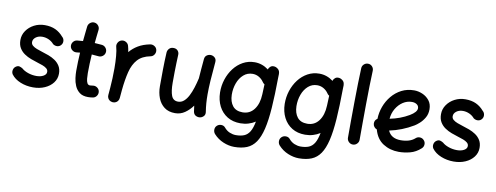

<svg xmlns="http://www.w3.org/2000/svg" viewBox="-74 -1120 4642 1796"><g transform="rotate(10 2246.5 -222.0)"><path d="M443.8 -390.1Q429.7 -373 408.2 -371.1Q386.7 -369.1 366.7 -382.8Q346.2 -407.2 316.9 -420.4Q287.6 -433.6 255.9 -433.6Q218.8 -433.6 193.8 -414.6Q168.9 -395.5 168.9 -368.7Q168.9 -348.6 184.6 -335.2Q200.2 -321.8 225.1 -312.3Q250 -302.7 277.3 -294.4Q307.6 -285.6 340.8 -273.2Q374 -260.7 402.8 -241.5Q431.6 -222.2 450 -192.6Q468.3 -163.1 468.3 -119.6Q468.3 -71.8 439.5 -33.7Q410.6 4.4 361.3 26.1Q312 47.9 250.5 47.9Q185.5 47.9 129.9 25.1Q74.2 2.4 43.9 -38.1Q31.7 -57.1 36.4 -79.8Q41 -102.5 59.6 -114.7Q78.1 -127.4 95.2 -122.3Q112.3 -117.2 124 -108.9Q145 -89.4 183.3 -75.9Q221.7 -62.5 263.2 -62.5Q302.2 -62.5 329.6 -77.6Q356.9 -92.8 356.9 -117.2Q356.9 -136.7 341.8 -149.4Q326.7 -162.1 302.7 -171.1Q278.8 -180.2 252 -188Q221.7 -197.3 188 -209.7Q154.3 -222.2 124.8 -242.2Q95.2 -262.2 76.7 -292.7Q58.1 -323.2 58.1 -368.7Q58.1 -417 85.7 -457Q113.3 -497.1 159.2 -521Q205.1 -544.9 259.8 -544.9Q318.8 -544.9 361.6 -524.9Q404.3 -504.9 436 -467.3Q453.6 -452.6 455.8 -429.9Q458 -407.2 443.8 -390.1Z M865.7 -393.6Q862.8 -371.1 844.5 -356.9Q826.2 -342.8 803.7 -345.2Q773.4 -349.1 739.3 -350.6Q736.3 -306.6 734.6 -262.2Q732.9 -217.8 732.9 -173.3Q732.9 -146 735.4 -120.4Q737.8 -94.7 746.3 -78.6Q754.9 -62.5 772.9 -62.5Q784.7 -62.5 799.3 -65.4Q821.8 -69.3 840.8 -56.2Q859.9 -43 863.8 -21Q867.7 1.5 854.7 20.8Q841.8 40 819.3 43.9Q807.1 45.9 795.4 46.9Q783.7 47.9 772.9 47.9Q722.2 47.9 692.1 24.7Q662.1 1.5 647 -33.9Q631.8 -69.3 627.2 -106.9Q622.6 -144.5 622.6 -173.3Q622.6 -217.8 624 -261.5Q625.5 -305.2 628.4 -348.6Q611.3 -347.2 595.2 -345.2Q572.8 -342.8 554.4 -356.9Q536.1 -371.1 533.2 -393.6Q530.8 -416.5 544.9 -434.6Q559.1 -452.6 581.5 -455.6Q608.9 -458.5 636.7 -460Q640.1 -495.1 643.8 -530.3Q647.5 -565.4 651.4 -600.1Q654.3 -623 672.4 -637.2Q690.4 -651.4 712.9 -648.9Q735.8 -646 750 -627.9Q764.2 -609.9 761.7 -587.4Q757.8 -555.7 754.4 -524.2Q751 -492.7 748 -460.9Q784.7 -459.5 817.9 -455.6Q840.3 -452.6 854.5 -434.3Q868.7 -416 865.7 -393.6Z M1007.3 55.2Q1000 54.7 993.2 51.8Q992.7 51.8 992.2 51.8Q991.7 51.3 991.2 51.3Q964.4 40 958.5 12.2Q958.5 11.7 958.5 11.2Q958 10.7 958 10.3Q956.5 2.4 957.5 -5.4Q957.5 -7.8 958 -9.8Q959.5 -25.9 960.7 -42Q961.9 -58.1 963.4 -74.7Q966.8 -117.2 968.8 -165Q970.7 -212.9 970.7 -259.8Q970.7 -321.8 965.8 -376.2Q960.9 -430.7 952.6 -458.5Q946.3 -480 957.5 -500.5Q968.8 -521 990.2 -527.3Q1011.7 -533.7 1032.2 -522.7Q1052.7 -511.7 1059.1 -490.2Q1066.4 -464.8 1071.3 -431.6Q1103.5 -470.7 1149.9 -498.3Q1196.3 -525.9 1261.2 -538.6Q1283.7 -542.5 1303.2 -529.8Q1322.8 -517.1 1326.7 -494.6Q1330.6 -472.2 1317.9 -452.6Q1305.2 -433.1 1282.7 -429.2Q1205.1 -414.1 1163.6 -367.9Q1122.1 -321.8 1103.3 -247.3Q1084.5 -172.9 1074.7 -72.3Q1071.8 -30.3 1067.9 5.4Q1067.4 12.7 1064.5 19.5Q1064.5 20 1064.5 20.5Q1064 21 1064 21.5Q1052.7 48.3 1024.9 54.2Q1024.4 54.2 1023.9 54.2Q1023.4 54.7 1022.9 54.7Q1015.1 56.2 1007.3 55.2Z M1889.6 -480Q1879.9 -375.5 1875.2 -302.2Q1870.6 -229 1870.6 -172.9Q1870.6 -126.5 1873.5 -87.4Q1876.5 -48.3 1882.8 -8.8Q1887.2 16.6 1874.3 32Q1861.3 47.4 1842.3 52.2Q1820.8 57.1 1799.6 46.9Q1778.3 36.6 1773.4 8.8Q1769 -19 1766.1 -45.9Q1734.4 -2 1693.1 26.4Q1651.9 54.7 1600.6 54.7Q1538.6 54.7 1498.3 24.2Q1458 -6.3 1438.2 -57.1Q1418.5 -107.9 1418.5 -169.4Q1418.5 -247.1 1419.4 -327.1Q1420.4 -407.2 1424.8 -489.3Q1425.8 -510.3 1440.7 -526.9Q1455.6 -543.5 1481.4 -543.5Q1508.8 -543.5 1522.9 -527.1Q1537.1 -510.7 1536.1 -489.3Q1534.2 -448.2 1533 -408.7Q1531.7 -369.1 1531 -324.5Q1530.3 -279.8 1530.3 -222.2Q1530.3 -143.1 1546.9 -99.6Q1563.5 -56.2 1609.9 -56.2Q1641.1 -56.2 1665.3 -77.4Q1689.5 -98.6 1707.8 -134.3Q1726.1 -169.9 1740 -213.9Q1753.9 -257.8 1764.2 -303.2L1764.6 -304.7Q1767.1 -344.7 1771 -390.6Q1774.9 -436.5 1779.8 -490.2Q1782.2 -516.6 1801.3 -528.8Q1820.3 -541 1841.3 -538.6Q1861.3 -536.6 1876.7 -521.7Q1892.1 -506.8 1889.6 -480Z M2432.6 -537.1H2434.1Q2438 -537.1 2442.4 -536.6Q2453.1 -535.2 2462.9 -529.8Q2490.2 -515.1 2493.7 -488.8Q2495.6 -481.4 2495.1 -474.1L2494.1 -442.9Q2492.7 -274.9 2484.1 -153.1Q2475.6 -31.2 2456.1 50.3Q2436.5 131.8 2403.6 179.9Q2370.6 228 2320.6 248.8Q2270.5 269.5 2200.2 269.5Q2149.4 269.5 2096.4 247.6Q2043.5 225.6 2004.9 183.1Q1989.7 166 1990 142.8Q1990.2 119.6 2005.9 104.5Q2022.9 87.9 2047.1 88.4Q2071.3 88.9 2085 105.5Q2108.4 133.8 2138.4 146Q2168.5 158.2 2196.8 158.2Q2243.2 158.2 2275.1 145Q2307.1 131.8 2327.9 97.7Q2348.6 63.5 2360.4 1Q2330.6 20.5 2294.7 31.2Q2258.8 42 2218.8 42Q2147 42 2094.5 9.8Q2042 -22.5 2012.9 -79.3Q1983.9 -136.2 1982.4 -209Q1981.4 -273.9 2001 -334Q2020.5 -394 2056.9 -441.4Q2093.3 -488.8 2143.6 -516.4Q2193.8 -543.9 2253.9 -543.9Q2325.7 -543.9 2385.3 -498.5Q2389.2 -514.6 2401.9 -524.9Q2414.6 -537.6 2432.6 -537.1ZM2221.7 -62.5Q2290 -62.5 2330.8 -116.7Q2371.6 -170.9 2375 -261.2L2378.9 -356Q2365.7 -363.8 2358.4 -376Q2341.3 -401.4 2313.7 -417.5Q2286.1 -433.6 2253.4 -433.6Q2204.1 -433.6 2167.7 -401.6Q2131.3 -369.6 2112.3 -317.9Q2093.3 -266.1 2094.2 -207.5Q2095.7 -141.6 2127 -102.1Q2158.2 -62.5 2221.7 -62.5Z M3046.9 -537.1H3048.3Q3052.2 -537.1 3056.6 -536.6Q3067.4 -535.2 3077.1 -529.8Q3104.5 -515.1 3107.9 -488.8Q3109.9 -481.4 3109.4 -474.1L3108.4 -442.9Q3106.9 -274.9 3098.4 -153.1Q3089.8 -31.2 3070.3 50.3Q3050.8 131.8 3017.8 179.9Q2984.9 228 2934.8 248.8Q2884.8 269.5 2814.5 269.5Q2763.7 269.5 2710.7 247.6Q2657.7 225.6 2619.1 183.1Q2604 166 2604.2 142.8Q2604.5 119.6 2620.1 104.5Q2637.2 87.9 2661.4 88.4Q2685.5 88.9 2699.2 105.5Q2722.7 133.8 2752.7 146Q2782.7 158.2 2811 158.2Q2857.4 158.2 2889.4 145Q2921.4 131.8 2942.1 97.7Q2962.9 63.5 2974.6 1Q2944.8 20.5 2908.9 31.2Q2873 42 2833 42Q2761.2 42 2708.7 9.8Q2656.2 -22.5 2627.2 -79.3Q2598.1 -136.2 2596.7 -209Q2595.7 -273.9 2615.2 -334Q2634.8 -394 2671.1 -441.4Q2707.5 -488.8 2757.8 -516.4Q2808.1 -543.9 2868.2 -543.9Q2939.9 -543.9 2999.5 -498.5Q3003.4 -514.6 3016.1 -524.9Q3028.8 -537.6 3046.9 -537.1ZM2835.9 -62.5Q2904.3 -62.5 2945.1 -116.7Q2985.8 -170.9 2989.3 -261.2L2993.2 -356Q2980 -363.8 2972.7 -376Q2955.6 -401.4 2928 -417.5Q2900.4 -433.6 2867.7 -433.6Q2818.4 -433.6 2782 -401.6Q2745.6 -369.6 2726.6 -317.9Q2707.5 -266.1 2708.5 -207.5Q2710 -141.6 2741.2 -102.1Q2772.5 -62.5 2835.9 -62.5Z M3301.3 -714.4Q3324.2 -713.9 3339.6 -696.8Q3355 -679.7 3354 -656.7Q3351.1 -594.7 3349.4 -512Q3347.7 -429.2 3346.7 -338.4Q3345.7 -247.6 3345.5 -159.7Q3345.2 -71.8 3345.2 0Q3345.2 22.5 3328.9 38.8Q3312.5 55.2 3289.6 55.2Q3267.1 55.2 3250.7 38.8Q3234.4 22.5 3234.4 0Q3234.4 -72.3 3234.6 -160.2Q3234.9 -248 3236.1 -339.4Q3237.3 -430.7 3239 -514.4Q3240.7 -598.1 3243.7 -661.6Q3244.6 -684.6 3261.7 -700Q3278.8 -715.3 3301.3 -714.4Z M3932.1 -22.9Q3885.7 19.5 3831.1 33.7Q3776.4 47.9 3723.6 47.9Q3641.1 47.9 3575.9 6.6Q3510.7 -34.7 3486.8 -123Q3471.7 -128.4 3461.2 -141.6Q3450.7 -154.8 3449.7 -171.9Q3447.8 -204.6 3475.6 -222.2Q3477.1 -281.7 3498 -338.9Q3519 -396 3557.4 -442.4Q3595.7 -488.8 3649.2 -516.4Q3702.6 -543.9 3769 -543.9Q3807.6 -543.9 3846.9 -527.3Q3886.2 -510.7 3912.8 -477.3Q3939.5 -443.8 3939.5 -393.1Q3939.5 -348.1 3919.4 -313.7Q3899.4 -279.3 3873.3 -256.1Q3847.2 -232.9 3829.1 -222.2Q3720.2 -157.2 3601.6 -132.8Q3632.8 -62.5 3723.6 -62.5Q3810.5 -62.5 3857.9 -105Q3875 -120.6 3897.9 -119.4Q3920.9 -118.2 3936 -101.1Q3951.7 -84.5 3950.4 -61.3Q3949.2 -38.1 3932.1 -22.9ZM3766.1 -433.6Q3720.7 -433.6 3681.6 -408Q3642.6 -382.3 3616.9 -338.9Q3591.3 -295.4 3586.9 -242.2Q3636.2 -252 3681.9 -269Q3727.5 -286.1 3768.1 -310.1Q3832 -348.1 3832 -384.3Q3832 -407.2 3813.2 -420.4Q3794.4 -433.6 3766.1 -433.6Z M4439 -390.1Q4424.8 -373 4403.3 -371.1Q4381.8 -369.1 4361.8 -382.8Q4341.3 -407.2 4312 -420.4Q4282.7 -433.6 4251 -433.6Q4213.9 -433.6 4189 -414.6Q4164.1 -395.5 4164.1 -368.7Q4164.1 -348.6 4179.7 -335.2Q4195.3 -321.8 4220.2 -312.3Q4245.1 -302.7 4272.5 -294.4Q4302.7 -285.6 4335.9 -273.2Q4369.1 -260.7 4397.9 -241.5Q4426.8 -222.2 4445.1 -192.6Q4463.4 -163.1 4463.4 -119.6Q4463.4 -71.8 4434.6 -33.7Q4405.8 4.4 4356.4 26.1Q4307.1 47.9 4245.6 47.9Q4180.7 47.9 4125 25.1Q4069.3 2.4 4039.1 -38.1Q4026.9 -57.1 4031.5 -79.8Q4036.1 -102.5 4054.7 -114.7Q4073.2 -127.4 4090.3 -122.3Q4107.4 -117.2 4119.1 -108.9Q4140.1 -89.4 4178.5 -75.9Q4216.8 -62.5 4258.3 -62.5Q4297.4 -62.5 4324.7 -77.6Q4352.1 -92.8 4352.1 -117.2Q4352.1 -136.7 4336.9 -149.4Q4321.8 -162.1 4297.9 -171.1Q4273.9 -180.2 4247.1 -188Q4216.8 -197.3 4183.1 -209.7Q4149.4 -222.2 4119.9 -242.2Q4090.3 -262.2 4071.8 -292.7Q4053.2 -323.2 4053.2 -368.7Q4053.2 -417 4080.8 -457Q4108.4 -497.1 4154.3 -521Q4200.2 -544.9 4254.9 -544.9Q4314 -544.9 4356.7 -524.9Q4399.4 -504.9 4431.2 -467.3Q4448.7 -452.6 4450.9 -429.9Q4453.1 -407.2 4439 -390.1Z"/></g></svg>

Font: Mikhak-DS2-FD SemiBold
Style: Regular
Weight: 600
Designer: Amin Abedi
Version: Version 3.2